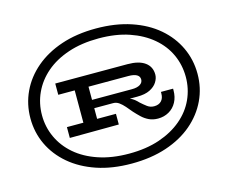

<svg xmlns="http://www.w3.org/2000/svg" viewBox="-121 -870 1485 1251"><g transform="rotate(-15 621.5 -244.5)"><path d="M621 211Q490 211 386.5 176Q283 141 209.5 78.5Q136 16 97 -66.5Q58 -149 58 -244Q58 -339 97 -422Q136 -505 209.5 -567.5Q283 -630 386.5 -665Q490 -700 621 -700Q752 -700 856.5 -665Q961 -630 1034 -567.5Q1107 -505 1146 -422Q1185 -339 1185 -244Q1185 -149 1146 -66.5Q1107 16 1034 78.5Q961 141 856.5 176Q752 211 621 211ZM273 -55V-128H384V-346H273V-422H760Q837 -422 877.5 -392.5Q918 -363 918 -310Q918 -285 902 -259.5Q886 -234 853 -217.5Q820 -201 767 -201H717Q734 -194 747.5 -183Q761 -172 772 -160Q792 -142 812 -127Q832 -112 858 -112Q889 -112 906.5 -130Q924 -148 924 -180V-191H1006V-180Q1006 -135 987.5 -100.5Q969 -66 936 -47Q903 -28 862 -28Q828 -28 801.5 -40.5Q775 -53 754 -73Q733 -93 714 -114Q696 -136 679 -155.5Q662 -175 644 -188Q626 -201 604 -201H477V-129H604V-57ZM621 144Q737 144 826.5 113.5Q916 83 979 29.5Q1042 -24 1074 -94.5Q1106 -165 1106 -244Q1106 -324 1074 -394.5Q1042 -465 979 -518.5Q916 -572 826.5 -602.5Q737 -633 621 -633Q506 -633 415.5 -602.5Q325 -572 263 -518.5Q201 -465 168.5 -394.5Q136 -324 136 -244Q136 -165 168.5 -94.5Q201 -24 263 29.5Q325 83 415.5 113.5Q506 144 621 144ZM477 -257H746Q782 -257 801.5 -269.5Q821 -282 821 -303Q821 -324 802 -335Q783 -346 746 -346H477Z"/></g></svg>

Font: BioRhyme Expanded SemiBold
Style: Regular
Weight: 600
Width: 7
Designer: Aoife Mooney
Foundry: Aoife Mooney Type
Version: Version 1.600;gftools[0.9.33]